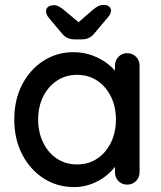

<svg xmlns="http://www.w3.org/2000/svg" viewBox="-20 -750 656 780"><path d="M497 -534Q518 -534 532.5 -519.5Q547 -505 547 -483V-51Q547 -29 532.5 -14.5Q518 0 497 0Q475 0 461 -14.5Q447 -29 447 -51V-123L467 -120Q467 -102 452.5 -80Q438 -58 413 -37.5Q388 -17 354 -3.5Q320 10 281 10Q212 10 157 -25.5Q102 -61 70 -123Q38 -185 38 -264Q38 -345 70 -406.5Q102 -468 156.5 -503Q211 -538 278 -538Q321 -538 357.5 -524Q394 -510 421 -488Q448 -466 463 -441.5Q478 -417 478 -395L447 -392V-483Q447 -504 461 -519Q475 -534 497 -534ZM293 -82Q340 -82 375.5 -106Q411 -130 431 -171.5Q451 -213 451 -264Q451 -316 431 -357Q411 -398 375.5 -422Q340 -446 293 -446Q247 -446 211 -422Q175 -398 155 -357Q135 -316 135 -264Q135 -213 155 -171.5Q175 -130 210.5 -106Q246 -82 293 -82ZM283 -590Q250 -590 231 -615L178 -678Q167 -691 167 -705Q167 -716 176 -722.5Q185 -729 201 -729Q216 -729 239 -710L311 -650L289 -651L357 -710Q369 -720 378.5 -725Q388 -730 403 -730Q415 -730 423 -723.5Q431 -717 431 -707Q431 -701 428 -694Q425 -687 417 -678L364 -615Q345 -590 312 -590Z"/></svg>

Font: Quicksand SemiBold
Style: Regular
Weight: 600
Designer: Andrew Paglinawan
Foundry: Andrew Paglinawan
Version: Version 3.004